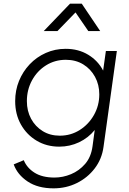

<svg xmlns="http://www.w3.org/2000/svg" viewBox="-20 -810 705 1050"><path d="M273 220Q187 220 131 182.5Q75 145 55 89L110 66Q127 108 169 134.5Q211 161 278 161Q324 161 368.5 142.5Q413 124 445.5 86.5Q478 49 486 -10L498 -99Q463 -56 412.5 -32Q362 -8 304 -8Q235 -8 180.5 -40.5Q126 -73 94.5 -129Q63 -185 63 -257Q63 -316 84 -367.5Q105 -419 142.5 -458.5Q180 -498 230.5 -520.5Q281 -543 339 -543Q409 -543 462.5 -510.5Q516 -478 544 -424L559 -531H619L546 -6Q537 60 498 111Q459 162 400.5 191Q342 220 273 220ZM307 -68Q367 -68 416 -99Q465 -130 494 -181.5Q523 -233 523 -294Q523 -347 499.5 -390Q476 -433 435 -458Q394 -483 340 -483Q280 -483 231.5 -452.5Q183 -422 155 -370.5Q127 -319 127 -257Q127 -203 150 -160.5Q173 -118 213.5 -93Q254 -68 307 -68ZM219 -640 363 -790H427L528 -640H463L393 -742L294 -640Z"/></svg>

Font: Plus Jakarta Sans Light
Style: Italic
Weight: 300
Italic angle: -8°
Designer: Gumpita Rahayu
Foundry: Tokotype
Version: Version 2.071; ttfautohint (v1.8.4.7-5d5b);gftools[0.9.29]